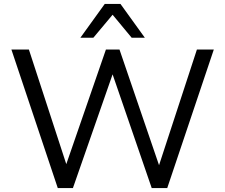

<svg xmlns="http://www.w3.org/2000/svg" viewBox="-20 -957 1145 977"><path d="M274 0 38 -705H127L328 -89H306L519 -705H588L799 -88H780L982 -705H1068L831 0H752L547 -596H559L351 0ZM389 -765 513 -937H593L717 -765H650L553 -882L455 -765Z"/></svg>

Font: Nunito Sans 10pt
Style: Regular
Weight: 400
Designer: Vernon Adams
Foundry: Vernon Adams
Version: Version 3.101;gftools[0.9.27]